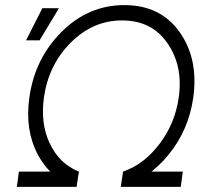

<svg xmlns="http://www.w3.org/2000/svg" viewBox="-20 -732 782 752"><path d="M82 -574H135L211 -700H146ZM467 -712Q326 -712 221 -607Q116 -502 95 -350Q77 -223 128 -127Q180 -29 280 0L289 -60Q213 -90 175 -170Q138 -248 152 -350Q170 -477 256 -564Q343 -652 458 -652Q574 -652 635 -564Q666 -520 677.5 -466.5Q689 -413 680 -350Q673 -300 654.5 -255Q636 -210 606 -170Q576 -130 540.5 -102.5Q505 -75 462 -60L453 0Q509 -15 555.5 -47Q602 -79 641 -127Q719 -223 737 -350Q758 -502 683 -607Q608 -712 467 -712ZM54 -60 46 0H280L289 -60ZM462 -60 453 0H688L696 -60Z"/></svg>

Font: Unageo
Style: Light-Italic
Weight: 300
Designer: Richard Sepsi
Foundry: Richard Sepsi
Version: Version 2.000